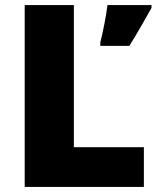

<svg xmlns="http://www.w3.org/2000/svg" viewBox="-20 -785 622 754"><path d="M77 -51H545V-207H270V-765H77ZM575 -754V-765H402C397 -722 384 -658 374 -619V-605H488C525 -664 547 -705 575 -754Z"/></svg>

Font: Noto Sans Tamil UI Black
Style: Regular
Weight: 900
Designer: Jelle Bosma - Monotype Design Team
Foundry: Monotype Imaging Inc.
Version: Version 2.004